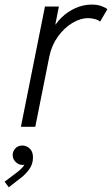

<svg xmlns="http://www.w3.org/2000/svg" viewBox="-68 -543 480 822"><path d="M21.5 0 124.5 -515.1H184.1L168.9 -438.5H178.7L154.3 -409.2Q168.9 -442.4 195.8 -468.3Q222.7 -494.1 256.1 -508.8Q289.6 -523.4 323.7 -523.4Q348.6 -523.4 366.7 -516.8Q384.8 -510.3 391.6 -503.4L360.4 -450.2Q355 -456.5 339.8 -460.9Q324.7 -465.3 309.6 -465.3Q275.9 -465.3 241.2 -444.3Q206.5 -423.3 179.7 -386Q152.8 -348.6 143.1 -300.8L83 0ZM-30.3 258.8 -48.3 234.9 2.9 196.3Q14.2 188 22.9 179.4Q31.7 170.9 36.9 161.4Q42 151.9 42 140.6H53.7Q50.8 149.9 44.9 156.5Q39.1 163.1 27.3 163.1Q12.7 163.1 -0.5 150.9Q-13.7 138.7 -13.7 120.6Q-13.7 105 -2.4 92.5Q8.8 80.1 27.8 80.1Q45.4 80.1 59.3 93Q73.2 106 73.2 130.9Q73.2 160.2 56.9 182.1Q40.5 204.1 23.4 216.8Z"/></svg>

Font: Reddit Sans Light
Style: Italic
Weight: 300
Italic angle: -11.25°
Designer: Stephen Hutchings
Version: Version 1.013